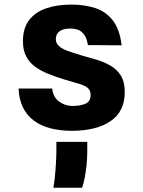

<svg xmlns="http://www.w3.org/2000/svg" viewBox="-20 -576 640 858"><path d="M301.5 8.5Q247.5 8.5 204.2 -3Q161 -14.5 130.2 -37.8Q99.5 -61 82.2 -96.8Q65 -132.5 63 -180.5H213Q217.5 -141.5 244.2 -122Q271 -102.5 304 -102.5Q338.5 -102.5 361.8 -112.5Q385 -122.5 385 -151.5Q385 -173 370.8 -184Q356.5 -195 329.8 -202.5Q303 -210 265.5 -221.5Q228 -233 195 -246.2Q162 -259.5 136.5 -278.2Q111 -297 96.8 -324.5Q82.5 -352 82.5 -391.5Q82.5 -450 110.2 -486.2Q138 -522.5 186.8 -539Q235.5 -555.5 299 -555.5Q358 -555.5 405.5 -540Q453 -524.5 484 -485Q515 -445.5 523.5 -373.5L373 -374.5Q367.5 -406.5 355.5 -422.2Q343.5 -438 327.8 -443.2Q312 -448.5 295.5 -448.5Q274 -448.5 259.2 -443Q244.5 -437.5 237 -427Q229.5 -416.5 229.5 -400.5Q229.5 -384 241.8 -371.8Q254 -359.5 280 -349.5Q306 -339.5 346 -328Q379 -319 412.8 -308.8Q446.5 -298.5 474.8 -282Q503 -265.5 520.2 -237.8Q537.5 -210 537.5 -165Q537.5 -77.5 473.8 -34.5Q410 8.5 301.5 8.5ZM218.5 263Q222 245.5 225 216.5Q228 187.5 230 153.8Q232 120 232 89.5V58H370V94.5Q370 130 366.8 162Q363.5 194 358.2 219.8Q353 245.5 347 263Z"/></svg>

Font: Spline Sans Mono
Style: Bold
Weight: 700
Designer: Eben Sorkin, Mirko Velimirovic
Foundry: Sorkin Type
Version: Version 1.004